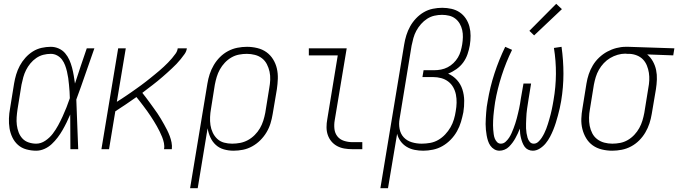

<svg xmlns="http://www.w3.org/2000/svg" viewBox="-20 -784 3564 1009"><path d="M170 8Q144 8 118.5 1Q93 -6 74.5 -22.5Q56 -39 45 -62Q34 -85 30 -110Q26 -135 27 -162Q28 -189 33 -215L54 -345Q58 -369 65 -392.5Q72 -416 84 -438.5Q96 -461 113.5 -480.5Q131 -500 152.5 -513.5Q174 -527 198.5 -532.5Q223 -538 247 -538Q269 -538 289 -529Q309 -520 322.5 -504Q336 -488 344.5 -469Q353 -450 358.5 -429Q364 -408 367.5 -387Q371 -366 374 -345Q389 -391 404.5 -437.5Q420 -484 436 -530H476Q452 -463 429 -395.5Q406 -328 381 -261Q384 -196 386 -130.5Q388 -65 391 0H350Q350 -46 349.5 -91.5Q349 -137 349 -182Q340 -161 330 -140.5Q320 -120 308.5 -100Q297 -80 283 -61.5Q269 -43 252 -27Q235 -11 213.5 -1.5Q192 8 170 8ZM170 -29Q195 -29 218 -44.5Q241 -60 257 -81Q273 -102 285.5 -125Q298 -148 309 -172Q320 -196 329.5 -220Q339 -244 347 -268Q347 -286 345.5 -303.5Q344 -321 342.5 -339Q341 -357 338.5 -374Q336 -391 332 -408Q328 -425 322 -441Q316 -457 306 -470.5Q296 -484 280.5 -492.5Q265 -501 247 -501Q227 -501 207.5 -496Q188 -491 170.5 -479Q153 -467 139.5 -450.5Q126 -434 117 -416Q108 -398 102.5 -378.5Q97 -359 93 -339L72 -209Q69 -189 67.5 -168Q66 -147 68.5 -127Q71 -107 78 -88.5Q85 -70 98 -56Q111 -42 130.5 -35.5Q150 -29 170 -29Z M513 0 601 -530H641L594 -249Q607 -257 620 -265.5Q633 -274 645.5 -282.5Q658 -291 671 -300Q684 -309 696.5 -318Q709 -327 721.5 -336Q734 -345 746 -354.5Q758 -364 770 -373.5Q782 -383 794 -393Q806 -403 818 -413Q830 -423 841 -433.5Q852 -444 863 -455Q874 -466 884 -478Q894 -490 903 -502.5Q912 -515 914 -530H962Q960 -514 950 -500Q940 -486 929.5 -473Q919 -460 907.5 -448Q896 -436 883.5 -424.5Q871 -413 858.5 -401.5Q846 -390 833.5 -379.5Q821 -369 808 -358Q795 -347 781.5 -337Q768 -327 754.5 -316.5Q741 -306 728 -296Q738 -283 748.5 -269.5Q759 -256 768.5 -242.5Q778 -229 788 -215.5Q798 -202 807.5 -188Q817 -174 825.5 -159.5Q834 -145 842.5 -130Q851 -115 858.5 -100Q866 -85 872 -69Q878 -53 881.5 -35.5Q885 -18 883 0H842Q845 -16 841.5 -32.5Q838 -49 832 -64Q826 -79 819 -93Q812 -107 804.5 -120.5Q797 -134 788.5 -147.5Q780 -161 771.5 -174Q763 -187 754 -199.5Q745 -212 735.5 -224.5Q726 -237 716.5 -249.5Q707 -262 697 -274Q670 -255 642 -236Q614 -217 586 -199L553 0Z M979 205 1070 -345Q1074 -370 1082 -394.5Q1090 -419 1103.5 -442Q1117 -465 1136 -484Q1155 -503 1178.5 -515.5Q1202 -528 1227.5 -533Q1253 -538 1278 -538Q1305 -538 1332 -531.5Q1359 -525 1380 -510Q1401 -495 1415 -472.5Q1429 -450 1435 -424Q1441 -398 1440 -370Q1439 -342 1435 -315L1413 -185Q1409 -160 1401.5 -135.5Q1394 -111 1380.5 -88.5Q1367 -66 1348 -47Q1329 -28 1305.5 -15Q1282 -2 1257 3Q1232 8 1207 8Q1181 8 1156.5 1Q1132 -6 1114 -22.5Q1096 -39 1085.5 -62Q1075 -85 1071 -110L1019 205ZM1200 -29Q1221 -29 1242 -33Q1263 -37 1282.5 -47.5Q1302 -58 1318.5 -74.5Q1335 -91 1346 -110Q1357 -129 1363.5 -149.5Q1370 -170 1374 -191L1395 -321Q1399 -342 1400 -364.5Q1401 -387 1396.5 -407.5Q1392 -428 1382.5 -446.5Q1373 -465 1357 -477.5Q1341 -490 1320 -495.5Q1299 -501 1277 -501Q1257 -501 1236 -497Q1215 -493 1196 -482Q1177 -471 1161.5 -454.5Q1146 -438 1135.5 -419Q1125 -400 1119 -380Q1113 -360 1109 -339L1089 -213Q1085 -191 1084 -169Q1083 -147 1086 -126.5Q1089 -106 1098 -87Q1107 -68 1122 -54Q1137 -40 1157.5 -34.5Q1178 -29 1200 -29Z M1831 0Q1810 0 1789.5 -3.5Q1769 -7 1751.5 -16.5Q1734 -26 1721.5 -41Q1709 -56 1702.5 -75Q1696 -94 1696 -115.5Q1696 -137 1700 -158L1755 -493H1603V-530H1802L1739 -152Q1735 -129 1737.5 -106.5Q1740 -84 1753 -67.5Q1766 -51 1787.5 -44Q1809 -37 1831 -37H1884V0Z M1979 205 2104 -550Q2108 -575 2115.5 -599Q2123 -623 2135.5 -645.5Q2148 -668 2166.5 -687.5Q2185 -707 2207.5 -720Q2230 -733 2255 -738Q2280 -743 2304 -743Q2329 -743 2353 -737.5Q2377 -732 2396 -719Q2415 -706 2428 -686.5Q2441 -667 2447 -644Q2453 -621 2453 -596Q2453 -571 2449 -546Q2445 -523 2437 -499.5Q2429 -476 2414.5 -456Q2400 -436 2379 -421Q2358 -406 2335 -397Q2362 -385 2381.5 -363.5Q2401 -342 2410 -314Q2419 -286 2419.5 -255.5Q2420 -225 2415 -194Q2410 -169 2402.5 -143.5Q2395 -118 2381.5 -94Q2368 -70 2348.5 -50Q2329 -30 2305.5 -16.5Q2282 -3 2255.5 2.5Q2229 8 2204 8Q2181 8 2158.5 3.5Q2136 -1 2117 -12.5Q2098 -24 2085 -42Q2072 -60 2067 -81L2019 205ZM2196 -29Q2218 -29 2240.5 -33Q2263 -37 2283 -48.5Q2303 -60 2319.5 -77.5Q2336 -95 2347.5 -115Q2359 -135 2365.5 -157Q2372 -179 2375 -200Q2379 -222 2379.5 -244Q2380 -266 2376 -286.5Q2372 -307 2362 -325Q2352 -343 2335.5 -355.5Q2319 -368 2298.5 -373.5Q2278 -379 2256 -379H2200L2206 -415H2262Q2280 -415 2298 -418.5Q2316 -422 2332.5 -430.5Q2349 -439 2363 -452.5Q2377 -466 2386.5 -482Q2396 -498 2401 -515.5Q2406 -533 2409 -551Q2412 -570 2412.5 -589Q2413 -608 2409 -626Q2405 -644 2396 -659.5Q2387 -675 2373 -686Q2359 -697 2340.5 -701.5Q2322 -706 2303 -706Q2283 -706 2263 -701.5Q2243 -697 2225 -685.5Q2207 -674 2192.5 -657.5Q2178 -641 2168 -622.5Q2158 -604 2152.5 -584Q2147 -564 2143 -544L2080 -160Q2075 -133 2080 -106.5Q2085 -80 2102 -62Q2119 -44 2144 -36.5Q2169 -29 2196 -29Z M2780 8Q2767 8 2755.5 2.5Q2744 -3 2737 -13Q2730 -23 2725.5 -34.5Q2721 -46 2718 -58Q2715 -70 2713.5 -82.5Q2712 -95 2712 -108Q2707 -95 2701 -82.5Q2695 -70 2688.5 -58Q2682 -46 2673.5 -34.5Q2665 -23 2655 -13Q2645 -3 2631.5 2.5Q2618 8 2605 8Q2590 8 2577.5 0.5Q2565 -7 2557 -18.5Q2549 -30 2544.5 -44Q2540 -58 2537.5 -72.5Q2535 -87 2533.5 -102Q2532 -117 2532 -132Q2532 -147 2533 -162Q2534 -177 2535 -192.5Q2536 -208 2538 -223Q2540 -238 2543 -253Q2555 -326 2578.5 -398Q2602 -470 2635 -538L2671 -522Q2639 -457 2616.5 -387Q2594 -317 2582 -248Q2580 -235 2578.5 -223Q2577 -211 2575.5 -199Q2574 -187 2573 -175Q2572 -163 2571.5 -150.5Q2571 -138 2571 -126Q2571 -114 2572 -102.5Q2573 -91 2574.5 -79Q2576 -67 2580 -56.5Q2584 -46 2592 -37.5Q2600 -29 2612 -29Q2626 -29 2637 -39Q2648 -49 2655.5 -60.5Q2663 -72 2668.5 -84.5Q2674 -97 2679 -110Q2684 -123 2688 -135.5Q2692 -148 2695.5 -161Q2699 -174 2702 -187Q2705 -200 2708 -213Q2711 -226 2713 -239Q2715 -252 2717 -265L2731 -345H2771L2758 -265Q2756 -252 2754 -239Q2752 -226 2750 -213Q2748 -200 2747 -187Q2746 -174 2745.5 -161Q2745 -148 2744.5 -135Q2744 -122 2744.5 -109.5Q2745 -97 2747 -84.5Q2749 -72 2752.5 -60Q2756 -48 2764 -38.5Q2772 -29 2785 -29Q2798 -29 2808.5 -38.5Q2819 -48 2826.5 -59.5Q2834 -71 2840 -83Q2846 -95 2850.5 -107Q2855 -119 2859 -131.5Q2863 -144 2866.5 -156.5Q2870 -169 2873.5 -182Q2877 -195 2879.5 -207.5Q2882 -220 2884.5 -232.5Q2887 -245 2889 -258Q2901 -327 2901.5 -395.5Q2902 -464 2891 -532L2931 -538Q2941 -467 2941 -396.5Q2941 -326 2929 -253Q2926 -234 2921.5 -215Q2917 -196 2912 -177Q2907 -158 2901 -139Q2895 -120 2887.5 -101.5Q2880 -83 2870.5 -65Q2861 -47 2848 -31Q2835 -15 2817 -3.5Q2799 8 2780 8ZM2787 -598 2762 -622 2903 -764 2933 -736Z M3197 8Q3170 8 3143 1.5Q3116 -5 3095 -20Q3074 -35 3060.5 -57.5Q3047 -80 3040.5 -106Q3034 -132 3035 -160Q3036 -188 3041 -215L3062 -345Q3066 -370 3074 -394Q3082 -418 3095.5 -440.5Q3109 -463 3128.5 -481.5Q3148 -500 3171 -512.5Q3194 -525 3219 -531.5Q3244 -538 3268 -538Q3272 -538 3275.5 -538Q3279 -538 3283 -538L3524 -530L3518 -493L3381 -498Q3399 -483 3411 -461.5Q3423 -440 3428 -416Q3433 -392 3432 -366Q3431 -340 3427 -315L3405 -185Q3401 -160 3393 -135.5Q3385 -111 3371.5 -88Q3358 -65 3339 -46Q3320 -27 3296.5 -14.5Q3273 -2 3247.5 3Q3222 8 3197 8ZM3198 -29Q3218 -29 3239 -33Q3260 -37 3279 -48Q3298 -59 3313.5 -75.5Q3329 -92 3339.5 -111Q3350 -130 3356 -150Q3362 -170 3366 -191L3387 -321Q3391 -341 3392 -361.5Q3393 -382 3390 -401.5Q3387 -421 3379.5 -439.5Q3372 -458 3359 -471.5Q3346 -485 3327.5 -492.5Q3309 -500 3289 -501H3277Q3274 -501 3271.5 -501.5Q3269 -502 3266 -502Q3246 -502 3225.5 -496Q3205 -490 3186.5 -479Q3168 -468 3153 -452Q3138 -436 3127.5 -417.5Q3117 -399 3111 -379.5Q3105 -360 3101 -339L3080 -209Q3076 -188 3075.5 -165.5Q3075 -143 3079 -122.5Q3083 -102 3092.5 -83.5Q3102 -65 3118.5 -52.5Q3135 -40 3155.5 -34.5Q3176 -29 3198 -29Z"/></svg>

Font: Iosevka Curly XLtObl
Style: Regular
Weight: 200
Italic angle: -9°
Monospace: yes
Designer: Belleve Invis
Foundry: Belleve Invis
Version: Version 11.1.0; ttfautohint (v1.8.3)